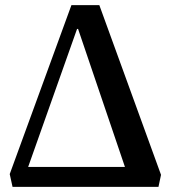

<svg xmlns="http://www.w3.org/2000/svg" viewBox="-20 -730 667 750"><path d="M29 0 18 -50 259 -710H368L609 -47L599 0ZM90 -78H468L285 -617H281Z"/></svg>

Font: Literata 36pt Medium
Style: Regular
Weight: 500
Designer: Latin by Veronika Burian and Jose Scaglione. Greek by Irene Vlachou. Cyrillic by Vera Evstafieva.
Foundry: TypeTogether
Version: Version 3.002